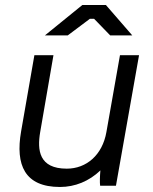

<svg xmlns="http://www.w3.org/2000/svg" viewBox="-20 -740 608 765"><path d="M219 5C279 5 335 -18 380 -61C378 -40 377 -12 379 0H442L534 -520H458L404 -214C388 -122 324 -68 246 -68C135 -68 128 -142 140 -213L193 -520H117L64 -216C41 -83 78 5 219 5ZM507 -599 402 -720H308L159 -599H250L338 -665H355L419 -599Z"/></svg>

Font: Fixel Text 20240404
Style: Italic
Weight: 400
Width: 4
Italic angle: -10°
Designer: AlfaBravo + MacPaw
Foundry: Kyrylo Tkachov, Marchela Mozhyna, Serhii Makarenko, Maria Weinstein, Zakhar Kryvoshyya
Version: Version 1.211;Glyphs 3.2 (3225)